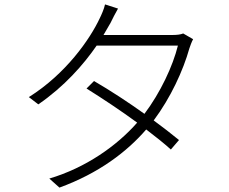

<svg xmlns="http://www.w3.org/2000/svg" viewBox="-20 -820 1040 872"><path d="M516 -781 457 -800C453 -780 440 -751 433 -737C389 -643 280 -485 111 -379L154 -346C272 -427 359 -526 419 -613H788C765 -520 709 -400 636 -303C562 -356 481 -409 407 -452L373 -418C445 -373 528 -318 603 -263C510 -157 369 -58 204 -9L250 32C428 -33 556 -130 644 -232C686 -200 725 -169 756 -141L793 -184C759 -212 720 -242 678 -273C755 -376 812 -500 840 -600C843 -610 851 -631 857 -642L812 -668C800 -663 784 -661 759 -661H450L482 -716C490 -733 504 -760 516 -781Z"/></svg>

Font: Noto Sans HK Light
Style: Regular
Weight: 300
Designer: Ryoko NISHIZUKA 西塚涼子 (kana, bopomofo & ideographs); Paul D. Hunt (Latin, Greek & Cyrillic); Sandoll Communications 산돌커뮤니
Foundry: Adobe
Version: Version 2.004;hotconv 1.0.118;makeotfexe 2.5.65603